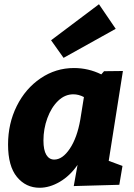

<svg xmlns="http://www.w3.org/2000/svg" viewBox="-20 -872 634 906"><path d="M560 -537 493 -113 558 -89 543 0 328 6 346 -94Q310 -42 262 -14Q214 14 167 14Q102 14 60 -37Q18 -88 18 -190Q18 -289 59 -371.5Q100 -454 171.5 -502.5Q243 -551 329 -551Q397 -551 458 -521L471 -536ZM359 -308 376 -414Q351 -427 326 -427Q286 -427 254 -396Q222 -365 203.5 -314.5Q185 -264 185 -209Q185 -164 198.5 -141.5Q212 -119 236 -119Q275 -119 309.5 -170.5Q344 -222 359 -308ZM526 -736 280 -599 221 -682 447 -852Z"/></svg>

Font: Bitter Pro ExtraBold
Style: Italic
Weight: 800
Italic angle: -9°
Designer: Sol Matas, and Bitter project Authors
Foundry: Sol Matas
Version: Version 1.010